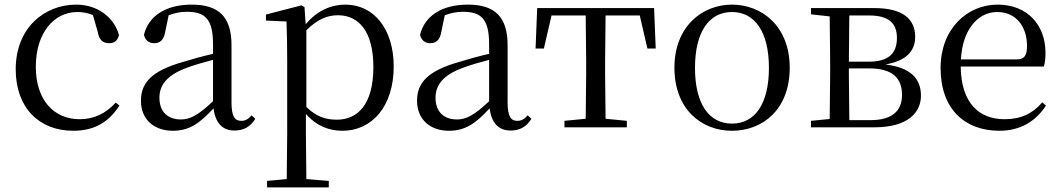

<svg xmlns="http://www.w3.org/2000/svg" viewBox="-20 -551 4589 831"><path d="M297 15C392 15 452 -25 497 -94L481 -107C436 -58 385 -35 325 -35C213 -35 135 -118 135 -262C135 -408 213 -499 315 -499C338 -499 360 -495 382 -486L403 -413C409 -378 425 -364 453 -364C475 -364 489 -375 495 -399C473 -479 399 -531 310 -531C172 -531 48 -430 48 -251C48 -84 150 15 297 15Z M995 14C1034 14 1064 -2 1085 -37L1069 -52C1053 -34 1041 -28 1024 -28C997 -28 982 -45 982 -108V-355C982 -479 926 -531 810 -531C697 -531 623 -482 603 -400C609 -377 624 -364 647 -364C672 -364 689 -377 695 -413L710 -485C737 -495 762 -500 788 -500C867 -500 902 -470 902 -359V-318C858 -308 811 -295 769 -282C637 -244 590 -193 590 -115C590 -32 649 15 728 15C800 15 845 -18 904 -82C912 -22 940 14 995 14ZM902 -113C839 -53 803 -34 763 -34C707 -34 670 -66 670 -128C670 -183 703 -226 787 -257C821 -270 861 -281 902 -292Z M1462 15C1591 15 1684 -92 1684 -263C1684 -427 1597 -531 1475 -531C1414 -531 1353 -506 1303 -446L1298 -520L1285 -528L1131 -488V-462L1220 -458C1222 -408 1223 -355 1223 -287V27L1221 224L1136 232V260H1403V232L1306 224L1304 27V-58C1352 -3 1408 15 1462 15ZM1306 -420C1356 -470 1399 -485 1443 -485C1534 -485 1596 -413 1596 -261C1596 -95 1525 -33 1438 -33C1389 -33 1349 -46 1306 -88Z M2190 14C2229 14 2259 -2 2280 -37L2264 -52C2248 -34 2236 -28 2219 -28C2192 -28 2177 -45 2177 -108V-355C2177 -479 2121 -531 2005 -531C1892 -531 1818 -482 1798 -400C1804 -377 1819 -364 1842 -364C1867 -364 1884 -377 1890 -413L1905 -485C1932 -495 1957 -500 1983 -500C2062 -500 2097 -470 2097 -359V-318C2053 -308 2006 -295 1964 -282C1832 -244 1785 -193 1785 -115C1785 -32 1844 15 1923 15C1995 15 2040 -18 2099 -82C2107 -22 2135 14 2190 14ZM2097 -113C2034 -53 1998 -34 1958 -34C1902 -34 1865 -66 1865 -128C1865 -183 1898 -226 1982 -257C2016 -270 2056 -281 2097 -292Z M2514 0H2693V-28L2601 -37L2599 -229V-288L2601 -484H2749L2782 -341H2818L2811 -516H2305L2298 -341H2334L2367 -484H2515L2517 -288V-229L2515 -37L2423 -28V0Z M3148 15C3281 15 3398 -77 3398 -258C3398 -438 3277 -531 3148 -531C3020 -531 2899 -437 2899 -258C2899 -78 3016 15 3148 15ZM3148 -16C3049 -16 2988 -101 2988 -257C2988 -413 3049 -499 3148 -499C3247 -499 3308 -413 3308 -257C3308 -101 3247 -16 3148 -16Z M3570 0H3765C3913 0 3966 -67 3966 -137C3966 -210 3922 -259 3812 -272C3912 -289 3941 -338 3941 -392C3941 -467 3889 -516 3765 -516H3490V-489L3571 -480L3573 -288V-229L3571 -36L3490 -28V0ZM3656 -484H3742C3827 -484 3862 -450 3862 -387C3862 -317 3823 -284 3739 -284H3654ZM3654 -255H3742C3846 -255 3884 -210 3884 -140C3884 -71 3841 -31 3748 -31H3656L3654 -229Z M4306 15C4396 15 4463 -26 4507 -94L4491 -108C4450 -60 4399 -35 4328 -35C4218 -35 4140 -104 4138 -263H4498C4503 -279 4505 -299 4505 -323C4505 -441 4428 -531 4298 -531C4165 -531 4051 -425 4051 -257C4051 -76 4158 15 4306 15ZM4139 -294C4146 -424 4213 -499 4296 -499C4377 -499 4425 -437 4425 -352C4425 -312 4415 -294 4380 -294Z"/></svg>

Font: Noto Serif CJK TC
Style: Regular
Weight: 400
Designer: Ryoko NISHIZUKA 西塚涼子 (kana & ideographs); Frank Grießhammer (Latin, Greek & Cyrillic); Wenlong ZHANG 张文龙 (bopomofo); San
Foundry: Adobe
Version: Version 2.001;hotconv 1.1.0;makeotfexe 2.6.0